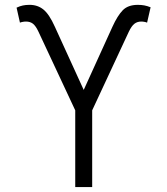

<svg xmlns="http://www.w3.org/2000/svg" viewBox="-20 -755 675 775"><path d="M283.7 0V-309.6L135.3 -627Q124 -650.9 112.8 -659.4Q101.6 -668 85 -668Q78.6 -668 71.8 -666.7Q64.9 -665.5 60.5 -663.6L46.9 -724.1Q60.5 -730.5 72.3 -732.9Q84 -735.4 98.1 -735.4Q131.3 -735.8 155 -716.8Q178.7 -697.8 201.2 -647.5L317.9 -392.1L434.1 -647.5Q454.1 -691.4 475.3 -713.4Q496.6 -735.4 536.1 -735.4Q550.8 -735.4 562.5 -733.2Q574.2 -731 587.9 -725.6L573.7 -663.6Q569.8 -665.5 563.2 -666.7Q556.6 -668 549.8 -668Q534.2 -668 522.7 -659.2Q511.2 -650.4 500 -627L352.1 -309.6V0Z"/></svg>

Font: Inter 18pt Light
Style: Regular
Weight: 300
Designer: Rasmus Andersson
Foundry: rsms
Version: Version 4.001;git-66647c0bb